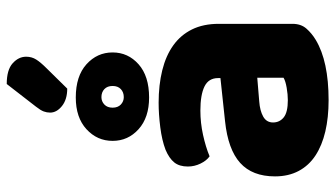

<svg xmlns="http://www.w3.org/2000/svg" viewBox="-238 -766 1019 584"><g transform="rotate(-90 272.0 -473.5)"><path d="M260 -108Q277 -108 297.5 -111.5Q318 -115 328 -121V-201L256 -195Q228 -193 210 -183Q192 -173 192 -153Q192 -133 207.5 -120.5Q223 -108 260 -108ZM252 -501Q306 -501 350.5 -490Q395 -479 426.5 -456.5Q458 -434 475 -399.5Q492 -365 492 -318V-94Q492 -68 477.5 -51.5Q463 -35 443 -23Q378 16 260 16Q207 16 164.5 6Q122 -4 91.5 -24Q61 -44 44.5 -75Q28 -106 28 -147Q28 -216 69 -253Q110 -290 196 -299L327 -313V-320Q327 -349 301.5 -361.5Q276 -374 228 -374Q191 -374 154.5 -366Q118 -358 89 -346Q76 -355 67 -373.5Q58 -392 58 -412Q58 -438 70.5 -453.5Q83 -469 109 -480Q138 -491 177.5 -496Q217 -501 252 -501ZM136 -641Q136 -688 171.5 -720.5Q207 -753 268 -753Q333 -753 369 -720.5Q405 -688 405 -641Q405 -594 369 -562Q333 -530 268 -530Q207 -530 171.5 -562Q136 -594 136 -641ZM237 -641Q237 -625 246.5 -616Q256 -607 269 -607Q284 -607 293.5 -616Q303 -625 303 -641Q303 -657 293.5 -666Q284 -675 269 -675Q256 -675 246.5 -666Q237 -657 237 -641ZM309 -963Q352 -963 372 -945Q392 -927 392 -904Q392 -887 383.5 -873.5Q375 -860 357 -842L295 -779Q262 -779 242 -795Q222 -811 222 -831Q222 -841 225.5 -850.5Q229 -860 240 -874Z"/></g></svg>

Font: Baloo Bhai 2 ExtraBold
Style: Regular
Weight: 800
Designer: Supriya Tembe, Noopur Datye and Ek Type
Foundry: Ek Type
Version: Version 1.640;PS 1.000;hotconv 16.6.51;makeotf.lib2.5.65220;